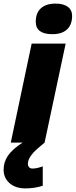

<svg xmlns="http://www.w3.org/2000/svg" viewBox="-49 -797 423 1073"><path d="M200.2 0H11.2L127.9 -553.2H317.9ZM150.9 -674.8Q150.9 -725.1 179.9 -751Q209 -776.9 261.2 -776.9Q305.7 -776.9 329.8 -759Q354 -741.2 354 -708Q354 -659.2 325.7 -632.6Q297.4 -606 244.1 -606Q150.9 -606 150.9 -674.8ZM200.2 0Q152.8 39.1 137.9 55.4Q123 71.8 115 87.6Q106.9 103.5 106.9 120.1Q106.9 129.9 113.5 137.5Q120.1 145 132.8 145Q155.8 145 189.9 132.8V241.2Q144 255.9 92.8 255.9Q37.6 255.9 4.4 226.6Q-28.8 197.3 -28.8 150.9Q-28.8 108.4 -4.4 72.8Q20 37.1 77.1 0Z"/></svg>

Font: Open Sans Extrabold
Style: Italic
Weight: 800
Italic angle: -12°
Foundry: Ascender Corporation
Version: Version 1.10